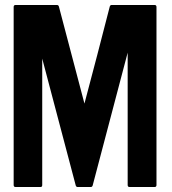

<svg xmlns="http://www.w3.org/2000/svg" viewBox="-20 -753 693 773"><path d="M494 -541 353 -6Q351 0 345 0H293Q287 0 285 -6L150 -517V-8Q150 0 143 0H43Q35 0 35 -8V-725Q35 -733 43 -733H209Q215 -733 217 -727L320 -336Q346 -434 371.5 -531.5Q397 -629 422 -727Q424 -733 430 -733H602Q610 -733 610 -725V-8Q610 0 602 0H502Q494 0 494 -8Z"/></svg>

Font: RonaldsonGothic
Style: Regular
Weight: 400
Designer: Mr. Robertson for MacKellar, Smiths & Jordan Co. Philadelphia
Foundry: CAT-Fonts Peter Wiegel
Version: Version 1.000